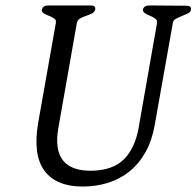

<svg xmlns="http://www.w3.org/2000/svg" viewBox="-20 -684 720 704"><path d="M680 -648Q679 -640 669 -635Q659 -630 647.5 -625.5Q636 -621 625.5 -615.5Q615 -610 614 -601L547 -224Q537 -168 513.5 -126Q490 -84 455.5 -56Q421 -28 377 -14Q333 0 283 0Q186 0 143 -58Q100 -116 120 -234L185 -601Q187 -611 178.5 -616.5Q170 -622 159.5 -626Q149 -630 140.5 -635Q132 -640 134 -649Q137 -664 157 -664H313Q332 -664 329 -649Q327 -640 317.5 -635Q308 -630 296 -626Q284 -622 274 -616.5Q264 -611 262 -601L194 -215Q166 -55 318 -58Q395 -60 435 -100.5Q475 -141 488 -214L556 -601Q557 -610 549.5 -615.5Q542 -621 531.5 -625.5Q521 -630 512.5 -635Q504 -640 504 -648Q507 -664 527 -664L664 -663Q683 -663 680 -648Z"/></svg>

Font: Jura
Style: Italic
Weight: 400
Designer: Ed Merritt
Foundry: Ten by Twenty
Version: Version 1.007